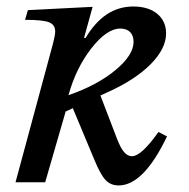

<svg xmlns="http://www.w3.org/2000/svg" viewBox="-20 -561 582 591"><path d="M386.2 -80.1Q415 -80.1 467.8 -154.8L494.1 -141.1Q421.9 9.8 345.2 9.8Q320.8 9.8 305.2 -6.6Q289.6 -22.9 271 -67.9L204.1 -228L182.1 -217.8L119.1 0H27.8L143.1 -426.8Q149.9 -453.6 149.9 -463.9Q149.9 -484.9 130.9 -492.4Q111.8 -500 57.1 -500L65.9 -529.8L265.1 -540L238.8 -444.8L243.2 -443.8Q300.8 -541 390.1 -541Q436.5 -541 463.9 -518.6Q491.2 -496.1 491.2 -458Q491.2 -411.6 444.3 -364Q397.5 -316.4 314.9 -278.8L289.1 -267.1L339.8 -134.8Q350.6 -106.4 361.6 -93.3Q372.6 -80.1 386.2 -80.1ZM190.9 -268.1Q277.8 -297.9 334.5 -344.5Q391.1 -391.1 391.1 -432.1Q391.1 -451.7 380.4 -462.4Q369.6 -473.1 350.1 -473.1Q308.6 -473.1 261 -411.9Q213.4 -350.6 190.9 -268.1Z"/></svg>

Font: Libre Baskerville
Style: Italic
Weight: 400
Designer: Pablo Impallari, Rodrigo Fuenzalida
Foundry: Pablo Impallari, Rodrigo Fuenzalida
Version: Version 1.000